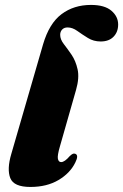

<svg xmlns="http://www.w3.org/2000/svg" viewBox="-20 -747 500 780"><path d="M349.5 -727Q405 -727 432.5 -703.5Q460 -680 460 -647.5Q460 -617 441.2 -597.8Q422.5 -578.5 389 -578.5Q360 -578.5 337 -592.8Q314 -607 294.2 -621.2Q274.5 -635.5 254.5 -635.5Q240.5 -635.5 232.5 -627Q224.5 -618.5 224.5 -605.5Q224.5 -587 239.2 -568Q254 -549 270.8 -524.5Q287.5 -500 295.2 -465.5Q303 -431 289 -382L223.5 -152.5Q212.5 -115 215.2 -101.8Q218 -88.5 228.5 -88.5Q242.5 -88.5 263.5 -113Q272 -121 276.8 -122.5Q281.5 -124 286.5 -122Q300.5 -116 286 -87Q265 -43.5 217.5 -15.5Q170 12.5 103.5 12.5Q36 12.5 21.8 -23.5Q7.5 -59.5 26 -122L155 -567Q180 -652 230 -689.5Q280 -727 349.5 -727Z"/></svg>

Font: Fraunces 72pt S000 Black
Style: Italic
Weight: 900
Italic angle: -16°
Version: Version 1.000; ttfautohint (v1.8.3)